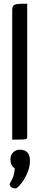

<svg xmlns="http://www.w3.org/2000/svg" viewBox="-20 -755 213 1038"><path d="M46 0V-698Q46 -717 52.6 -724.5Q59.1 -732.1 76.9 -733.5Q94.7 -735 127 -735V-16.5Q127 -8.2 123.7 -4.9Q120.3 -1.6 103.4 -0.8Q86.5 0 46 0ZM63.3 263.5Q52.2 263.5 43.6 258.5Q35.1 253.6 31.5 240.5Q48.5 211.8 53.4 194.1Q58.3 176.4 59.9 155.3Q47.4 147.4 42 135Q36.5 122.7 36.5 106.2Q36.5 84.1 50.6 69.2Q64.8 54.2 87.1 54.2Q113.7 54.2 127.8 68.6Q141.9 83.1 141.9 113.5Q141.9 140.6 132.5 167.5Q123.1 194.4 109.5 215.9Q96 237.4 83.1 250.5Q70.2 263.5 63.3 263.5Z"/></svg>

Font: Yanone Kaffeesatz ExtraLight
Style: Regular
Weight: 200
Designer: Yanone (Cyrillic: Daniel Pouzeot, Huerta Tipografica, and Cyreal)
Foundry: Yanone
Version: Version 2.003